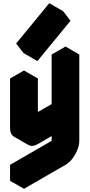

<svg xmlns="http://www.w3.org/2000/svg" viewBox="-20 -991 560 1201"><path d="M217 -90Q182 -70 156 -85Q130 -100 130 -140V-450L217 -500V-190L390 -290V-600L476 -650V-110Q476 -84 464 -54Q452 -24 432.5 1.5Q413 27 390 40L130 190V90L390 -60V-290Q390 -264 378 -234Q366 -204 346 -178.5Q326 -153 303 -140ZM168 -669 375 -921 421 -861 214 -609ZM390 -290V-60L303 -110V-340ZM390 -60 130 90 43 40 303 -110ZM130 90V190L43 140V40ZM476 -650 390 -600 303 -650 390 -700ZM390 -600V-290L303 -340V-650ZM390 -290 217 -190 130 -240 303 -340ZM217 -500 130 -450 43 -500 130 -550ZM375 -921 168 -669 81 -719 288 -971ZM168 -669 214 -609 127 -659 81 -719ZM130 -450V-140Q130 -100 156 -85L69 -135Q43 -150 43 -190V-500Z"/></svg>

Font: Nabla
Style: Regular
Weight: 400
Designer: Arthur Reinders Folmer
Foundry: Typearture
Version: Version 1.002